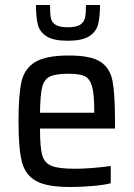

<svg xmlns="http://www.w3.org/2000/svg" viewBox="-20 -740 535 768"><path d="M440 -226H140Q140 -152 148.5 -120.5Q157 -89 185 -77Q213 -65 279 -65Q342 -65 423 -76V-7Q396 0 350 4Q304 8 261 8Q168 8 124.5 -16Q81 -40 67.5 -93Q54 -146 54 -254Q54 -361 66 -413.5Q78 -466 121 -492Q164 -518 256 -518Q343 -518 381.5 -493Q420 -468 430 -416.5Q440 -365 440 -255ZM140 -289H357V-297Q357 -364 348 -395Q339 -426 318.5 -435.5Q298 -445 254 -445Q202 -445 179 -433.5Q156 -422 148.5 -391Q141 -360 140 -289ZM124 -720H180Q180 -685 183.5 -668Q187 -651 202 -641Q217 -631 251 -631Q285 -631 300.5 -641Q316 -651 320 -668.5Q324 -686 324 -720H380Q380 -671 372 -641.5Q364 -612 336 -594.5Q308 -577 251 -577Q194 -577 166.5 -594.5Q139 -612 131.5 -641Q124 -670 124 -720Z"/></svg>

Font: Saira Semi Condensed
Style: Regular
Weight: 400
Width: 4
Designer: Hector Gatti with collaboration of the Omnibus-Type team
Foundry: Omnibus-Type
Version: Version 1.001; ttfautohint (v1.8)